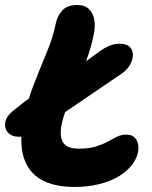

<svg xmlns="http://www.w3.org/2000/svg" viewBox="-33 -730 601 759"><path d="M41.8 -189.4Q13.4 -189.4 -1.3 -205.8Q-16 -222.2 -12.3 -245.9Q-8.6 -269.6 17 -290.6Q64.6 -329.8 105.4 -358Q146.2 -386.2 185.2 -410.1Q224.2 -434 265.3 -460.2Q306.4 -486.4 354.4 -522.2Q381.2 -542.4 401.5 -549.8Q421.8 -557.2 437.4 -557.2Q468 -557.2 480.6 -543.9Q493.2 -530.6 492.3 -510.8Q491.4 -491 479.7 -471.8Q468 -452.6 449.4 -440Q368.6 -385 315.1 -348.6Q261.6 -312.2 227.7 -288.9Q193.8 -265.6 171.1 -250.6Q148.4 -235.6 129 -222.4Q103.6 -205.4 81.5 -197.4Q59.4 -189.4 41.8 -189.4ZM262.8 9Q178.6 9 127.8 -21Q77 -51 59.8 -111Q42.6 -171 60.4 -259Q75.6 -332.4 101.2 -397.8Q126.8 -463.2 151.5 -522.3Q176.2 -581.4 187 -634.8Q193.6 -668 213.5 -689.1Q233.4 -710.2 271.6 -710.2Q302.6 -710.2 319.2 -693.6Q335.8 -677 340 -650.3Q344.2 -623.6 337.6 -594Q328.4 -546.4 310.2 -496.6Q292 -446.8 271.2 -399.3Q250.4 -351.8 233.6 -310.5Q216.8 -269.2 210.6 -238.4Q201.4 -191 216.5 -166.7Q231.6 -142.4 279.2 -142.4Q320.2 -142.4 346.8 -151Q373.4 -159.6 392.8 -170.1Q412.2 -180.6 428.9 -189.2Q445.6 -197.8 466.4 -197.8Q494.4 -197.8 506.3 -177.2Q518.2 -156.6 512.2 -127Q507 -101.6 488.4 -77.8Q469.8 -54 439.6 -34.8Q404.4 -13.2 359 -2.1Q313.6 9 262.8 9Z"/></svg>

Font: Shantell Sans Light
Style: Italic
Weight: 300
Italic angle: -11°
Designer: Stephen Nixon, Anya Danilova, Shantell Martin
Foundry: Arrow Type
Version: Version 1.008;[ac192a2d6]